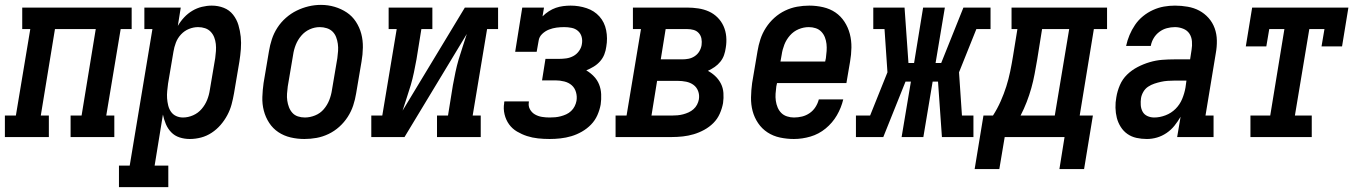

<svg xmlns="http://www.w3.org/2000/svg" viewBox="-42 -561 5562 786"><path d="M-22 0V-88H23L82 -442H49V-530H497V-442H452L393 -88H426V0H247V-88H292L350 -442H183L125 -88H158V0Z M445 205V117H489L582 -442H549V-530H698L686 -455Q697 -474 712 -490Q727 -506 745.5 -517Q764 -528 784.5 -533Q805 -538 825 -538Q851 -538 874 -529Q897 -520 912 -501Q927 -482 934 -458.5Q941 -435 943.5 -410.5Q946 -386 944 -360Q942 -334 938 -309L916 -179Q912 -156 906 -133.5Q900 -111 888.5 -89.5Q877 -68 861 -49.5Q845 -31 824.5 -17.5Q804 -4 781 2Q758 8 735 8Q713 8 693 1.5Q673 -5 659 -19.5Q645 -34 637 -53Q629 -72 625 -92L591 117H647V205ZM707 -80Q728 -80 748.5 -89Q769 -98 783.5 -115Q798 -132 806 -152Q814 -172 817 -193L839 -323Q841 -337 842 -352Q843 -367 841.5 -381Q840 -395 835 -408Q830 -421 820.5 -431Q811 -441 797.5 -445.5Q784 -450 769 -450Q750 -450 731.5 -442.5Q713 -435 699 -420Q685 -405 678 -386.5Q671 -368 668 -349L646 -219Q644 -204 642.5 -188.5Q641 -173 642 -158.5Q643 -144 646.5 -129.5Q650 -115 658 -103.5Q666 -92 679 -86Q692 -80 707 -80Z M1204 8Q1175 8 1147.5 1.5Q1120 -5 1097.5 -20Q1075 -35 1060 -58Q1045 -81 1038 -108Q1031 -135 1032 -164Q1033 -193 1037 -221L1059 -351Q1063 -376 1071 -400.5Q1079 -425 1093.5 -447.5Q1108 -470 1128.5 -488Q1149 -506 1172.5 -517.5Q1196 -529 1221 -535Q1246 -541 1272 -541Q1301 -541 1328 -533Q1355 -525 1377.5 -510Q1400 -495 1415 -472Q1430 -449 1437 -422.5Q1444 -396 1443.5 -366.5Q1443 -337 1438 -309L1416 -179Q1412 -154 1404 -129.5Q1396 -105 1381.5 -82.5Q1367 -60 1347 -42Q1327 -24 1303 -12.5Q1279 -1 1254 3.5Q1229 8 1204 8ZM1206 -80Q1227 -80 1248 -88.5Q1269 -97 1283.5 -114Q1298 -131 1306 -151.5Q1314 -172 1317 -193L1339 -323Q1341 -338 1342 -352.5Q1343 -367 1341 -381.5Q1339 -396 1334 -409Q1329 -422 1319.5 -431.5Q1310 -441 1296 -445.5Q1282 -450 1267 -450Q1246 -450 1226 -441Q1206 -432 1191.5 -415Q1177 -398 1169 -378Q1161 -358 1158 -337L1136 -207Q1134 -192 1133 -177.5Q1132 -163 1134 -149Q1136 -135 1141 -122Q1146 -109 1155 -99Q1164 -89 1177.5 -84.5Q1191 -80 1206 -80Z M1478 0V-88H1523L1582 -442H1549V-530H1728V-442H1683L1663 -318Q1658 -291 1652.5 -264.5Q1647 -238 1639.5 -212.5Q1632 -187 1623 -160.5Q1614 -134 1606 -108L1861 -530H1997V-442H1952L1893 -88H1926V0H1747V-88H1792L1812 -212Q1817 -239 1822.5 -265.5Q1828 -292 1835.5 -317.5Q1843 -343 1852 -369.5Q1861 -396 1869 -422L1614 0Z M2208 8Q2184 8 2160.5 5.5Q2137 3 2115.5 -4Q2094 -11 2074.5 -22.5Q2055 -34 2042 -52Q2029 -70 2023.5 -93Q2018 -116 2022 -139Q2022 -141 2022 -142.5Q2022 -144 2023 -146H2123Q2123 -145 2123 -144.5Q2123 -144 2123 -143Q2120 -127 2127.5 -113.5Q2135 -100 2148 -92.5Q2161 -85 2176.5 -82.5Q2192 -80 2208 -80Q2220 -80 2231 -81Q2242 -82 2253.5 -85Q2265 -88 2276 -93Q2287 -98 2296 -106.5Q2305 -115 2310.5 -126Q2316 -137 2318 -148Q2321 -166 2316 -183.5Q2311 -201 2298.5 -212Q2286 -223 2268 -227.5Q2250 -232 2232 -232H2177L2191 -320H2247Q2261 -320 2276 -322Q2291 -324 2305 -331.5Q2319 -339 2328.5 -352.5Q2338 -366 2340 -380Q2343 -396 2339 -410.5Q2335 -425 2324 -434.5Q2313 -444 2298 -447Q2283 -450 2268 -450Q2252 -450 2236.5 -448Q2221 -446 2205.5 -440Q2190 -434 2177.5 -422Q2165 -410 2163 -394L2155 -349H2067L2096 -530H2185L2179 -494Q2191 -506 2205 -515Q2219 -524 2233.5 -529Q2248 -534 2263.5 -536Q2279 -538 2294 -538Q2328 -538 2359.5 -527.5Q2391 -517 2412 -493.5Q2433 -470 2439.5 -437Q2446 -404 2440 -370Q2438 -354 2432 -338.5Q2426 -323 2414.5 -310Q2403 -297 2388 -288Q2373 -279 2358 -273Q2375 -263 2389 -248.5Q2403 -234 2410.5 -215.5Q2418 -197 2419 -175.5Q2420 -154 2417 -133Q2413 -111 2403.5 -89.5Q2394 -68 2377.5 -51Q2361 -34 2340 -22Q2319 -10 2297 -3.5Q2275 3 2252.5 5.5Q2230 8 2208 8Z M2478 0V-88H2523L2582 -442H2549V-530H2771Q2794 -530 2817 -526.5Q2840 -523 2860 -514Q2880 -505 2895.5 -489.5Q2911 -474 2920 -454Q2929 -434 2931 -411Q2933 -388 2929 -365Q2927 -350 2922 -335.5Q2917 -321 2907 -308.5Q2897 -296 2884 -287Q2871 -278 2856 -271Q2873 -262 2887 -248.5Q2901 -235 2909.5 -218Q2918 -201 2919.5 -180.5Q2921 -160 2918 -139Q2914 -117 2904.5 -95.5Q2895 -74 2878.5 -57.5Q2862 -41 2841 -29.5Q2820 -18 2798 -11.5Q2776 -5 2753.5 -2.5Q2731 0 2709 0ZM2663 -318H2751Q2764 -318 2777 -320.5Q2790 -323 2802 -331Q2814 -339 2821 -351Q2828 -363 2830 -376Q2832 -390 2829.5 -403Q2827 -416 2818.5 -425.5Q2810 -435 2797.5 -438.5Q2785 -442 2771 -442H2683ZM2625 -88H2709Q2720 -88 2731.5 -89Q2743 -90 2754.5 -93Q2766 -96 2777 -101Q2788 -106 2797 -114Q2806 -122 2811.5 -132.5Q2817 -143 2819 -154Q2822 -172 2816 -188Q2810 -204 2797 -213.5Q2784 -223 2767 -226.5Q2750 -230 2732 -230H2648Z M3208 8Q3179 8 3151 2Q3123 -4 3100 -19Q3077 -34 3061.5 -57Q3046 -80 3039 -106.5Q3032 -133 3032.5 -162.5Q3033 -192 3037 -221L3059 -351Q3063 -376 3071 -400.5Q3079 -425 3093.5 -447.5Q3108 -470 3128 -488Q3148 -506 3172 -517.5Q3196 -529 3221 -533.5Q3246 -538 3271 -538Q3300 -538 3328 -531.5Q3356 -525 3378 -510Q3400 -495 3415 -472Q3430 -449 3437 -422Q3444 -395 3443.5 -366Q3443 -337 3438 -309L3423 -221H3139L3136 -207Q3134 -192 3133 -177.5Q3132 -163 3134 -148.5Q3136 -134 3141.5 -121Q3147 -108 3156.5 -98.5Q3166 -89 3180 -84.5Q3194 -80 3208 -80Q3225 -80 3241.5 -84Q3258 -88 3272.5 -98Q3287 -108 3296.5 -123Q3306 -138 3310 -154H3410Q3402 -120 3384 -89Q3366 -58 3338 -35Q3310 -12 3276 -2Q3242 8 3208 8ZM3336 -309 3339 -323Q3341 -338 3342 -352.5Q3343 -367 3341.5 -381Q3340 -395 3335 -408Q3330 -421 3320.5 -431Q3311 -441 3297.5 -445.5Q3284 -450 3269 -450Q3248 -450 3227.5 -441.5Q3207 -433 3192 -416Q3177 -399 3169 -378.5Q3161 -358 3158 -337L3153 -309Z M3462 0V-88H3520L3591 -265L3579 -442H3533V-530H3661L3677 -303H3700L3737 -530H3826L3788 -303H3811L3902 -530H4013V-442H3955L3884 -265L3896 -88H3943V0H3814L3798 -227H3776L3738 0H3649L3687 -227H3665L3574 0Z M4295 131 4316 0H4071L4049 131H3948L3984 -88H4023Q4041 -116 4054.5 -146.5Q4068 -177 4077.5 -207Q4087 -237 4093.5 -268.5Q4100 -300 4105 -331L4123 -442H4099V-530H4490V-442H4436L4378 -88H4432L4396 131ZM4136 -88H4276L4335 -442H4224L4204 -317Q4199 -288 4193.5 -258.5Q4188 -229 4180 -200.5Q4172 -172 4161 -143.5Q4150 -115 4136 -88Z M4653 8Q4653 8 4653 8Q4653 8 4653 8Q4631 8 4610.5 3.5Q4590 -1 4573.5 -12.5Q4557 -24 4546 -41.5Q4535 -59 4530 -78.5Q4525 -98 4524.5 -120Q4524 -142 4528 -163Q4532 -188 4542.5 -212.5Q4553 -237 4572 -255.5Q4591 -274 4615 -286.5Q4639 -299 4664.5 -306.5Q4690 -314 4715 -316Q4740 -318 4765 -318H4830L4836 -357Q4839 -374 4837.5 -392Q4836 -410 4827 -423.5Q4818 -437 4801.5 -443.5Q4785 -450 4768 -450Q4751 -450 4734.5 -445.5Q4718 -441 4704 -430.5Q4690 -420 4681 -405Q4672 -390 4669 -373H4568Q4573 -396 4582 -417.5Q4591 -439 4604.5 -459Q4618 -479 4637 -494.5Q4656 -510 4678 -520Q4700 -530 4722.5 -534Q4745 -538 4768 -538Q4794 -538 4820 -533.5Q4846 -529 4867.5 -517.5Q4889 -506 4905.5 -487.5Q4922 -469 4930.5 -445.5Q4939 -422 4939.5 -395.5Q4940 -369 4935 -342L4893 -88H4926V0H4777L4791 -83Q4780 -64 4766 -46.5Q4752 -29 4733.5 -16.5Q4715 -4 4694.5 2Q4674 8 4653 8ZM4683 -80Q4706 -80 4729.5 -89Q4753 -98 4770.5 -115.5Q4788 -133 4797.5 -156Q4807 -179 4811 -202L4815 -231H4765Q4751 -231 4737.5 -230Q4724 -229 4710.5 -226Q4697 -223 4683.5 -218.5Q4670 -214 4658 -206Q4646 -198 4638.5 -185Q4631 -172 4629 -159Q4627 -145 4628 -130.5Q4629 -116 4635.5 -104Q4642 -92 4655 -86Q4668 -80 4683 -80Z M5077 0V-88H5158L5216 -442H5154L5142 -371H5058L5084 -530H5478L5452 -371H5368L5380 -442H5318L5259 -88H5328V0Z"/></svg>

Font: Iosevka Slab Semibold Oblique
Style: Regular
Weight: 600
Italic angle: -9°
Monospace: yes
Designer: Belleve Invis
Foundry: Belleve Invis
Version: Version 11.1.1; ttfautohint (v1.8.3)